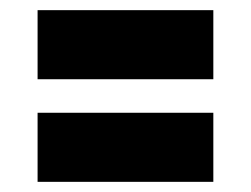

<svg xmlns="http://www.w3.org/2000/svg" viewBox="-20 -449 494 378"><path d="M400 -293V-429H54V-293ZM400 -91V-227H54V-91Z"/></svg>

Font: Passion One
Style: Regular
Weight: 400
Designer: Alejandro Lo Celso
Foundry: Fontstage
Version: Version 1.001